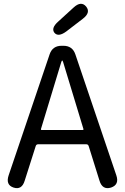

<svg xmlns="http://www.w3.org/2000/svg" viewBox="-20 -971 647 994"><path d="M50 0Q8 -14 25 -64L237 -690Q252 -734 299 -734H308Q355 -734 370 -690L582 -64Q599 -15 555 0Q510 14 495 -36L439 -215Q436 -224 427 -224H177Q168 -224 165 -215L108 -36Q93 14 50 0ZM192 -303Q191 -298 196 -298H408Q413 -298 412 -303L307 -649Q304 -658 302 -658Q300 -658 297 -649ZM323 -808Q282 -778 262 -801Q243 -825 281 -859L361 -932Q400 -968 426 -937Q451 -906 409 -874Z"/></svg>

Font: Resource Han Rounded CN
Style: Regular
Weight: 400
Designer: Cyano Hao (round all glyphs); Ryoko NISHIZUKA  (kana, bopomofo & ideographs); Paul D. Hunt (Latin, Greek & Cyrillic); Sa
Foundry: Cyano Hao
Version: 0.990